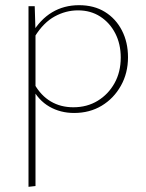

<svg xmlns="http://www.w3.org/2000/svg" viewBox="-20 -432 562 741"><path d="M266 4Q213 4 170.5 -20.5Q128 -45 103 -94L113 -107Q138 -63 176 -40.5Q214 -18 263 -18Q316 -18 357 -43Q398 -68 422 -111Q446 -154 446 -210Q446 -262 425 -303Q404 -344 367 -368Q330 -392 281 -392Q234 -392 191 -368.5Q148 -345 115 -292L102 -301Q135 -357 181 -384.5Q227 -412 285 -412Q343 -412 385 -386Q427 -360 450.5 -314.5Q474 -269 474 -211Q474 -150 446.5 -101Q419 -52 372.5 -24Q326 4 266 4ZM90 289V-408H114L117 -311V286Z"/></svg>

Font: Ysabeau Office Thin
Style: Regular
Weight: 250
Designer: Christian Thalmann (Catharsis Fonts)
Version: Version 2.001;gftools[0.9.30]; featfreeze: tnum,lnum,ss02